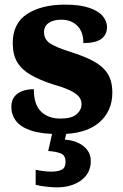

<svg xmlns="http://www.w3.org/2000/svg" viewBox="-20 -569 533 829"><path d="M237 10Q159 10 113.5 -5.5Q68 -21 48.5 -47.5Q29 -74 29 -107Q29 -135 42.5 -152Q56 -169 78 -176.5Q100 -184 126 -184Q126 -118 157 -87.5Q188 -57 241 -57Q289 -57 310.5 -75.5Q332 -94 332 -119Q332 -139 319.5 -153Q307 -167 280.5 -179.5Q254 -192 211 -204Q152 -223 113 -245.5Q74 -268 54.5 -300.5Q35 -333 35 -383Q35 -468 97 -508.5Q159 -549 261 -549Q326 -549 366 -535Q406 -521 424 -499Q442 -477 442 -453Q442 -419 417.5 -401Q393 -383 340 -383Q340 -432 313.5 -458Q287 -484 245 -484Q211 -484 190.5 -470Q170 -456 170 -430Q170 -400 195 -382.5Q220 -365 290 -343Q344 -326 383.5 -305Q423 -284 444 -252Q465 -220 465 -169Q465 -88 407 -39Q349 10 237 10ZM225 240Q209 240 180.5 237Q152 234 134 229V164Q152 168 170.5 170Q189 172 202 172Q231 172 247 163.5Q263 155 263 130Q263 101 241.5 93Q220 85 188 83L209 -9H270L260 34Q293 36 318 48Q343 60 357.5 79.5Q372 99 372 126Q372 179 330.5 209.5Q289 240 225 240Z"/></svg>

Font: Noto Rashi Hebrew ExtraBold
Style: Regular
Weight: 800
Version: Version 1.006